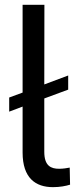

<svg xmlns="http://www.w3.org/2000/svg" viewBox="-20 -770 320 796"><path d="M262.7 -457 163.6 -419.9 164.1 -750H73.7V-386.2L18.1 -365.7V-307.1L73.7 -328.1V-137.7C73.7 -31.7 127.4 5.9 199.7 5.9C228.5 5.9 253.4 1 270.5 -4.4L269 -75.2C258.8 -73.2 242.2 -70.3 225.1 -70.3C191.9 -70.3 163.6 -81.5 163.6 -140.6V-361.8L262.7 -398.4Z"/></svg>

Font: Bert Sans
Style: Regular
Weight: 400
Designer: Christian Robertson (Google), Cristiano Sobral
Foundry: Google, Cristiano Sobral
Version: Version 3.101